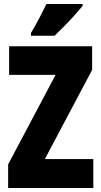

<svg xmlns="http://www.w3.org/2000/svg" viewBox="-20 -1013 511 967"><path d="M450 -66H21V-185L260 -636H26V-780H444V-661L206 -212H450ZM396 -983Q382 -966 358.5 -939.5Q335 -913 307.5 -885Q280 -857 255 -833H136V-847Q160 -887 179 -923.5Q198 -960 214 -993H396Z"/></svg>

Font: Noto Sans Malayalam UI ExtraCondensed Black
Style: Regular
Weight: 900
Width: 2
Designer: Jelle Bosma - Monotype Design Team
Foundry: Monotype Imaging Inc.
Version: Version 2.104; ttfautohint (v1.8.4.7-5d5b)